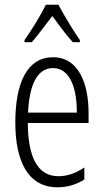

<svg xmlns="http://www.w3.org/2000/svg" viewBox="-20 -785 439 815"><path d="M228 -765H175C153 -721 113 -655 84 -615V-606H115C140 -634 174 -681 202 -717C230 -679 261 -636 289 -606H319V-615C297 -646 252 -719 228 -765ZM205 -542C98 -542 45 -438 45 -265C45 -102 98 10 224 10C267 10 305 -2 338 -23V-74C301 -49 265 -37 228 -37C141 -37 99 -115 98 -263H356V-305C356 -432 313 -542 205 -542ZM205 -496C277 -496 307 -410 306 -307H99C105 -435 143 -496 205 -496Z"/></svg>

Font: Noto Sans UI Condensed Light
Style: Regular
Weight: 300
Width: 3
Designer: Monotype Design Team
Foundry: Monotype Imaging Inc.
Version: Version 1.901